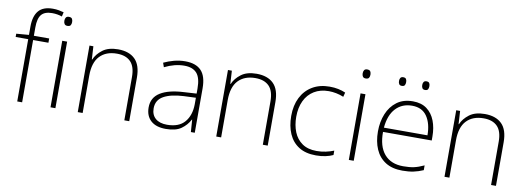

<svg xmlns="http://www.w3.org/2000/svg" viewBox="-60 -1130 4128 1506"><g transform="rotate(10 2004.0 -377.5)"><path d="M273 -496H151V0H112V-496H12V-522L112 -530V-596Q112 -679 148 -722Q184 -765 262 -765Q288 -765 309 -761Q330 -757 349 -752L341 -717Q304 -730 262 -730Q203 -730 177 -699Q151 -668 151 -597V-530H273Z M396 -724Q415 -724 421.5 -714Q428 -704 428 -688Q428 -672 421.5 -662Q415 -652 396 -652Q380 -652 373 -662Q366 -672 366 -688Q366 -704 373 -714Q380 -724 396 -724ZM416 -530V0H377V-530Z M821 -540Q909 -540 956.5 -493Q1004 -446 1004 -347V0H965V-345Q965 -428 927 -466.5Q889 -505 818 -505Q731 -505 682 -453.5Q633 -402 633 -297V0H594V-530H625L631 -426H634Q653 -471 698.5 -505.5Q744 -540 821 -540Z M1356 -539Q1441 -539 1483.5 -494.5Q1526 -450 1526 -353V0H1495L1488 -98H1486Q1462 -52 1418.5 -21Q1375 10 1296 10Q1218 10 1176.5 -28Q1135 -66 1135 -133Q1135 -212 1200.5 -252.5Q1266 -293 1387 -299L1487 -305V-345Q1487 -431 1454 -467.5Q1421 -504 1355 -504Q1278 -504 1198 -464L1186 -498Q1224 -516 1267 -527.5Q1310 -539 1356 -539ZM1391 -268Q1289 -263 1232 -231Q1175 -199 1175 -133Q1175 -81 1208 -52.5Q1241 -24 1300 -24Q1394 -24 1440 -77.5Q1486 -131 1487 -219V-272Z M1924 -540Q2012 -540 2059.5 -493Q2107 -446 2107 -347V0H2068V-345Q2068 -428 2030 -466.5Q1992 -505 1921 -505Q1834 -505 1785 -453.5Q1736 -402 1736 -297V0H1697V-530H1728L1734 -426H1737Q1756 -471 1801.5 -505.5Q1847 -540 1924 -540Z M2492 10Q2410 10 2356 -24Q2302 -58 2275 -119.5Q2248 -181 2248 -262Q2248 -346 2279.5 -408.5Q2311 -471 2369 -505.5Q2427 -540 2506 -540Q2543 -540 2574.5 -533.5Q2606 -527 2633 -515L2624 -480Q2595 -492 2564.5 -498Q2534 -504 2506 -504Q2438 -504 2389 -474Q2340 -444 2314 -389.5Q2288 -335 2288 -262Q2288 -195 2309.5 -141.5Q2331 -88 2376 -56.5Q2421 -25 2491 -25Q2529 -25 2564 -32.5Q2599 -40 2628 -52V-17Q2603 -5 2568.5 2.5Q2534 10 2492 10Z M2772 -724Q2791 -724 2797.5 -714Q2804 -704 2804 -688Q2804 -672 2797.5 -662Q2791 -652 2772 -652Q2756 -652 2749 -662Q2742 -672 2742 -688Q2742 -704 2749 -714Q2756 -724 2772 -724ZM2792 -530V0H2753V-530Z M3169 -540Q3237 -540 3280.5 -507.5Q3324 -475 3345.5 -419.5Q3367 -364 3367 -294V-263H2979Q2978 -148 3030.5 -86.5Q3083 -25 3181 -25Q3230 -25 3265.5 -32.5Q3301 -40 3346 -61V-23Q3307 -6 3268.5 2Q3230 10 3180 10Q3099 10 3045.5 -24Q2992 -58 2965.5 -119Q2939 -180 2939 -260Q2939 -337 2965 -400.5Q2991 -464 3042 -502Q3093 -540 3169 -540ZM3169 -505Q3089 -505 3039 -451.5Q2989 -398 2980 -297H3327Q3327 -390 3288 -447.5Q3249 -505 3169 -505ZM3033 -679Q3033 -694 3039.5 -703.5Q3046 -713 3061 -713Q3078 -713 3084 -703.5Q3090 -694 3090 -679Q3090 -663 3084 -653.5Q3078 -644 3061 -644Q3046 -644 3039.5 -653.5Q3033 -663 3033 -679ZM3218 -679Q3218 -694 3224.5 -703.5Q3231 -713 3246 -713Q3263 -713 3269 -703.5Q3275 -694 3275 -679Q3275 -663 3269 -653.5Q3263 -644 3246 -644Q3231 -644 3224.5 -653.5Q3218 -663 3218 -679Z M3742 -540Q3830 -540 3877.5 -493Q3925 -446 3925 -347V0H3886V-345Q3886 -428 3848 -466.5Q3810 -505 3739 -505Q3652 -505 3603 -453.5Q3554 -402 3554 -297V0H3515V-530H3546L3552 -426H3555Q3574 -471 3619.5 -505.5Q3665 -540 3742 -540Z"/></g></svg>

Font: Noto Sans Bengali ExtraLight
Style: Regular
Weight: 200
Designer: Jelle Bosma - Monotype Design Team
Foundry: Monotype Imaging Inc.
Version: Version 2.003; ttfautohint (v1.8.4.7-5d5b)